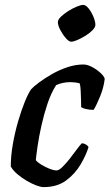

<svg xmlns="http://www.w3.org/2000/svg" viewBox="-20 -763 447 783"><path d="M158 0Q146 0 127.5 -7Q109 -14 88.5 -26Q68 -38 50.5 -53Q33 -68 24 -84Q24 -128 32.5 -176Q41 -224 54 -268.5Q67 -313 81 -347.5Q95 -382 107 -399Q117 -410 139 -426.5Q161 -443 190.5 -460Q220 -477 253.5 -488.5Q287 -500 320 -500Q337 -500 357 -489Q377 -478 391.5 -464Q406 -450 407 -441Q403 -406 388.5 -370.5Q374 -335 362 -315Q344 -315 330 -318.5Q316 -322 311 -326Q311 -335 310.5 -354.5Q310 -374 309 -394Q308 -414 305 -423Q295 -426 284.5 -427Q274 -428 266 -428Q252 -428 237 -425Q222 -422 209 -416Q188 -383 173.5 -339.5Q159 -296 149 -251Q139 -206 133.5 -168.5Q128 -131 126 -110Q133 -101 148.5 -91.5Q164 -82 181.5 -75Q199 -68 211 -68Q220 -68 234 -81.5Q248 -95 263 -114Q278 -133 291.5 -151.5Q305 -170 314 -179Q324 -178 331.5 -173Q339 -168 341 -163Q331 -130 308.5 -92Q286 -54 249.5 -27Q213 0 158 0ZM270 -593Q261 -593 248 -608Q235 -623 225.5 -641.5Q216 -660 216 -673Q216 -683 228.5 -695Q241 -707 258.5 -718Q276 -729 293 -736Q310 -743 319 -743Q330 -743 341.5 -728.5Q353 -714 361 -694.5Q369 -675 369 -662Q369 -652 357.5 -640Q346 -628 329 -617.5Q312 -607 296 -600Q280 -593 270 -593Z"/></svg>

Font: Texturina Medium 12pt SemiBold
Style: Italic
Weight: 600
Italic angle: -11°
Version: Version 1.002